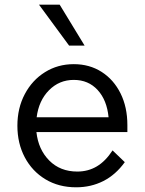

<svg xmlns="http://www.w3.org/2000/svg" viewBox="-20 -781 616 817"><path d="M459 -141 511 -91Q472 -37 419.5 -10.5Q367 16 304 16Q230 16 173.5 -18Q117 -52 85.5 -111.5Q54 -171 54 -246Q54 -321 85.5 -380.5Q117 -440 171.5 -474Q226 -508 294 -508Q361 -508 412.5 -475Q464 -442 493 -383.5Q522 -325 522 -249V-219H135Q143 -145 189.5 -98Q236 -51 309 -51Q355 -51 392 -73Q429 -95 459 -141ZM294 -441Q232 -441 188.5 -397Q145 -353 136 -282H442Q435 -355 395.5 -398Q356 -441 294 -441ZM274 -587 146 -761H234L340 -587Z"/></svg>

Font: Wix Madefor Text
Style: Regular
Weight: 400
Designer: Dalton Maag Ltd
Foundry: Dalton Maag Ltd
Version: Version 3.100